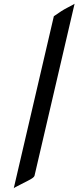

<svg xmlns="http://www.w3.org/2000/svg" viewBox="-20 -850 417 1022"><path d="M377 -830.1 163.6 85.9Q161.1 95.7 128.4 112.1Q95.7 128.4 84 134.8Q55.2 148.9 53.2 152.3L266.6 -763.7Q311.5 -795.4 335.9 -807.6Q375.5 -828.1 377 -830.1Z"/></svg>

Font: Fondamento
Style: Italic
Weight: 400
Italic angle: -12°
Version: Version 1.000